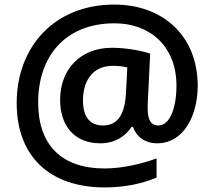

<svg xmlns="http://www.w3.org/2000/svg" viewBox="-20 -827 938 840"><path d="M845 -451C845 -671 692 -807 480 -807C217 -807 53 -621 53 -376C53 -144 196 -7 439 -7C526 -7 603 -24 665 -50V-134C600 -110 515 -90 437 -90C249 -90 147 -193 147 -379C147 -579 264 -725 481 -725C636 -725 752 -625 752 -452C752 -357 724 -278 673 -278C648 -278 626 -292 626 -353C626 -357 626 -370 627 -388L637 -592C602 -605 531 -618 470 -618C331 -618 243 -523 243 -390C243 -276 306 -200 419 -200C485 -200 530 -233 556 -272H562C575 -231 613 -200 667 -200C787 -200 845 -327 845 -451ZM343 -388C343 -464 378 -539 474 -539C498 -539 521 -536 537 -532L531 -417C526 -335 500 -278 431 -278C377 -278 343 -311 343 -388Z"/></svg>

Font: Noto Sans Kannada UI SemiBold
Style: Regular
Weight: 600
Designer: Jelle Bosma - Monotype Design Team
Foundry: Monotype Imaging Inc.
Version: Version 2.005